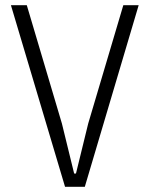

<svg xmlns="http://www.w3.org/2000/svg" viewBox="-20 -718 575 738"><path d="M306 0H230L22 -698H83L218 -243L265 -51H272L319 -243L454 -698H513Z"/></svg>

Font: IBM Plex Sans Condensed Light
Style: Regular
Weight: 300
Width: 3
Designer: Mike Abbink, Paul van der Laan, Pieter van Rosmalen
Foundry: Bold Monday
Version: Version 3.201